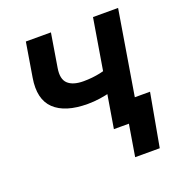

<svg xmlns="http://www.w3.org/2000/svg" viewBox="-124 -628 840 892"><g transform="rotate(-20 296.0 -182.5)"><path d="M272.5 -151.4Q161.1 -151.4 108.4 -201.7Q55.7 -252 72.8 -354L100.6 -522.5H224.6L197.3 -356.4Q188.5 -303.7 213.1 -280.5Q237.8 -257.3 290 -257.3Q333 -257.3 373.3 -265.9Q413.6 -274.4 459 -289.6L441.4 -183.6Q418.5 -174.8 390.6 -167.5Q362.8 -160.2 332.8 -155.8Q302.7 -151.4 272.5 -151.4ZM345.7 0 432.6 -522.5H556.6L470.2 0ZM394 156.2 419.9 0H379.9L397 -106H563L515.6 156.2Z"/></g></svg>

Font: Inter 28pt SemiBold
Style: Italic
Weight: 600
Italic angle: -9.3988°
Designer: Rasmus Andersson
Foundry: rsms
Version: Version 4.001;git-66647c0bb